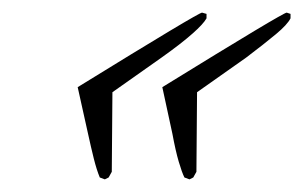

<svg xmlns="http://www.w3.org/2000/svg" viewBox="-20 -303 480 304"><path d="M146 -19 138 -22Q133 -34 128.5 -52Q124 -70 119 -93L103 -165Q296 -284 300 -283L307 -281V-274Q302 -265 285 -250Q267 -234 236 -212L158 -157L157 -31L152 -22ZM280 -19 272 -22Q268 -30 263 -47Q258 -64 253 -91L237 -165Q430 -284 434 -283L440 -281V-274Q435 -264 417 -249Q399 -234 370 -212L292 -157L291 -31L286 -22Z"/></svg>

Font: Lovers Quarrel
Style: Regular
Weight: 400
Designer: Robert E. Leuschke
Foundry: Robert E. Leuschke
Version: Version 1.010; ttfautohint (v1.8.3)